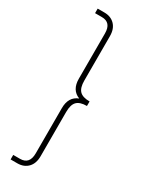

<svg xmlns="http://www.w3.org/2000/svg" viewBox="-209 -791 688 882"><g transform="rotate(30 135.0 -350.0)"><path d="M137 -32Q137 7 116 28.5Q95 50 61 50H25V26H61Q111 26 111 -32V-272Q111 -332 158 -350Q111 -368 111 -428V-668Q111 -726 61 -726H25V-750H61Q95 -750 116 -728.5Q137 -707 137 -668V-433Q137 -395 153 -378.5Q169 -362 206 -362V-338Q169 -338 153 -321.5Q137 -305 137 -267Z"/></g></svg>

Font: Haskoy Thin
Style: Regular
Weight: 100
Designer: Ertekin Erdin
Foundry: Ertekin Erdin
Version: Version 2.000; ttfautohint (v1.8.4.7-5d5b)